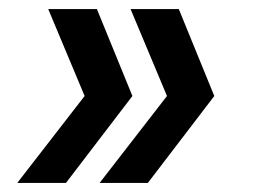

<svg xmlns="http://www.w3.org/2000/svg" viewBox="-20 -488 556 422"><path d="M125 -86H18L166 -277L86 -468H193L271 -277ZM305 -86H199L347 -277L267 -468H373L451 -277Z"/></svg>

Font: YamahaIndonesia935. App
Style: Bold Italic
Weight: 700
Italic angle: -10°
Designer: Dalton Maag Ltd
Foundry: Dalton Maag Ltd
Version: Version 1.002; January 01, 2024; Regular/Italic